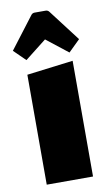

<svg xmlns="http://www.w3.org/2000/svg" viewBox="-84 -774 469 817"><g transform="rotate(-10 150.0 -365.0)"><path d="M50 -475 250 -500V0H50ZM57 -537 7 -586 110 -721Q116 -730 126 -730H174Q184 -730 190 -721L293 -586L243 -537L150 -610Z"/></g></svg>

Font: Changa ExtraBold
Style: Regular
Weight: 800
Designer: Eduardo Rodriguez Tunni
Foundry: Eduardo Rodriguez Tunni
Version: Version 3.002; ttfautohint (v1.8.2)